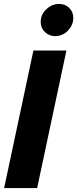

<svg xmlns="http://www.w3.org/2000/svg" viewBox="-20 -957 393 977"><path d="M1 0ZM1 0 150 -700H318L169 0ZM261 -773Q231 -773 209 -793.5Q187 -814 187 -845Q187 -877 206 -900L215 -909Q243 -937 281 -937Q312 -937 332.5 -916.5Q353 -896 353 -865Q353 -847 345.5 -830.5Q338 -814 325.5 -801Q313 -788 296 -780.5Q279 -773 261 -773Z"/></svg>

Font: Rosa Sans Black
Style: Italic
Weight: 900
Italic angle: -12°
Designer: Pentagram / MCKL
Foundry: Pentagram / MCKL
Version: Version 1.005;September 16, 2019;FontCreator 11.5.0.2425 64-